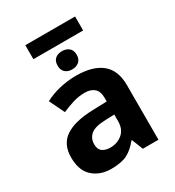

<svg xmlns="http://www.w3.org/2000/svg" viewBox="-203 -975 1010 1106"><g transform="rotate(-30 302.0 -422.5)"><path d="M302 -557Q412 -557 470.5 -509.5Q529 -462 529 -364V0H425L396 -74H392Q357 -30 318 -10Q279 10 211 10Q138 10 90 -32.5Q42 -75 42 -163Q42 -250 103 -291.5Q164 -333 286 -337L381 -340V-364Q381 -407 358.5 -427Q336 -447 296 -447Q256 -447 218 -435.5Q180 -424 142 -407L93 -508Q137 -531 190.5 -544Q244 -557 302 -557ZM381 -253 323 -251Q251 -249 223 -225Q195 -201 195 -162Q195 -128 215 -113.5Q235 -99 267 -99Q315 -99 348 -127.5Q381 -156 381 -208ZM468 -855V-762H137V-855ZM302 -720Q330 -720 348 -705Q366 -690 366 -659Q366 -630 348 -614.5Q330 -599 302 -599Q274 -599 256.5 -614.5Q239 -630 239 -659Q239 -690 256.5 -705Q274 -720 302 -720Z"/></g></svg>

Font: Noto IKEA Simplified Chinese
Style: Bold
Weight: 700
Designer: Monotype Design Team
Foundry: Monotype Imaging Inc.
Version: Version 1.100